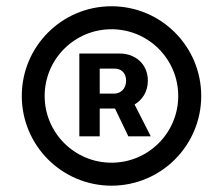

<svg xmlns="http://www.w3.org/2000/svg" viewBox="-20 -757 706 608"><path d="M333.1 -737.2C176.1 -737.2 49 -610.1 49 -453.1C49 -296.2 176.1 -169 333.1 -169C490.1 -169 617.2 -296.2 617.2 -453.1C617.2 -610.1 490.1 -737.2 333.1 -737.2ZM333.1 -241.8C216.3 -241.8 121.4 -336.3 121.4 -453.1C121.4 -570 216.3 -664.4 333.1 -664.4C449.6 -664.4 544.4 -570 544.4 -453.1C544.4 -336.3 449.9 -241.8 333.1 -241.8ZM448.2 -501.4C448.2 -557.2 404.8 -587.4 360.8 -587.4H231.2V-325.3H295.8V-413.4H344.1L386.4 -325.3H457.4L406.2 -426.1C430.4 -440.7 448.2 -466.3 448.2 -501.4ZM295.8 -539.8H343C360.1 -539.8 379.3 -529.5 379.3 -501.4C379.3 -474.4 360.4 -460.6 342 -460.6H295.8Z"/></svg>

Font: TID UI Semi Bold
Style: Regular
Weight: 600
Designer: The TID Project Authors
Foundry: Bakken & Bæck
Version: Version 1.001;hotconv 1.0.109;makeotfexe 2.5.65596